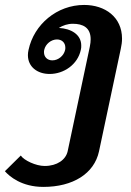

<svg xmlns="http://www.w3.org/2000/svg" viewBox="-52 -528 522 765"><path d="M61.7 -329.2C60 -321.7 59.2 -315 59.2 -308.3C59.2 -262.5 95.8 -233.3 145.8 -233.3C202.5 -233.3 257.5 -270.8 270 -329.2C271.7 -335 271.7 -340.8 271.7 -346.7C271.7 -390.8 230.8 -414.2 182.5 -416.7C198.3 -426.7 217.5 -433.3 238.3 -433.3C278.3 -433.3 309.2 -418.3 309.2 -371.7C309.2 -363.3 308.3 -353.3 305.8 -341.7L217.5 75C210 108.3 175.8 133.3 125.8 133.3C90.8 133.3 43.3 110.8 30.8 91.7L-32.5 154.2C-14.2 175 34.2 216.7 120.8 216.7C238.3 216.7 323.3 164.2 342.5 75L429.2 -333.3C432.5 -347.5 434.2 -361.7 434.2 -374.2C434.2 -460 366.7 -508.3 283.3 -508.3C175 -508.3 83.3 -430.8 61.7 -329.2ZM175 -370.8C195 -370.8 208.3 -357.5 208.3 -338.3C208.3 -335 208.3 -332.5 207.5 -329.2C202.5 -305.8 180 -287.5 156.7 -287.5C136.7 -287.5 123.3 -300.8 123.3 -320C123.3 -323.3 123.3 -325.8 124.2 -329.2C129.2 -352.5 151.7 -370.8 175 -370.8Z"/></svg>

Font: BoonHome
Style: Bold Oblique
Weight: 700
Italic angle: -12°
Designer: Sungsit Sawaiwan
Foundry: Sungsit Sawaiwan
Version: Version 0.2